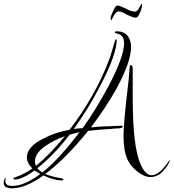

<svg xmlns="http://www.w3.org/2000/svg" viewBox="-210 -840 943 1043"><path d="M-144 183Q-190 183 -190 154Q-190 133 -178 124Q-181 133 -181 143Q-181 170 -143 170Q-77 170 9 105Q0 100 -7.5 95Q-15 90 -22 86Q-90 135 -130 135Q-137 135 -137 131Q-137 124 -127 123Q-101 114 -78 102Q-55 90 -34 75Q-64 46 -64 15Q-64 -43 27 -88Q59 -105 94 -116.5Q129 -128 168 -135Q238 -227 291.5 -321.5Q345 -416 381 -511Q385 -520 393.5 -547.5Q402 -575 415 -619Q416 -626 423 -626Q424 -625 424 -624Q424 -544 334 -373Q299 -305 262.5 -246.5Q226 -188 191 -139Q202 -141 214 -142Q226 -143 239 -144Q277 -197 311.5 -253.5Q346 -310 379 -371Q421 -451 442.5 -509.5Q464 -568 464 -606Q464 -652 423 -658Q414 -660 414 -664Q414 -670 425 -670Q461 -670 482 -647Q502 -622 502 -586Q502 -544 482 -487.5Q462 -431 423 -359Q393 -305 358 -252.5Q323 -200 284 -148Q301 -150 329.5 -152Q358 -154 398 -155Q423 -156 436 -156.5Q449 -157 451 -157H450Q450 -157 450 -157Q450 -157 451 -157Q457 -157 457 -154Q457 -145 439 -143Q430 -143 416 -142Q402 -141 384 -139Q348 -137 319.5 -134.5Q291 -132 269 -129Q208 -54 150 4.5Q92 63 36 105Q63 118 125 129Q134 130 134 135Q134 140 124 140Q85 140 26 113Q-72 183 -144 183ZM608 122Q574 122 535 91Q498 61 482 25Q471 1 466 -31.5Q461 -64 461 -106Q461 -132 466.5 -199Q472 -266 485 -373Q486 -380 488.5 -404Q491 -428 494 -469Q495 -487 501 -487Q510 -487 511 -466V-307Q511 -43 554 53Q580 112 614 112Q658 112 713 26Q712 43 692 70Q682 83 672.5 93Q663 103 655 108Q630 122 608 122ZM20 97Q68 59 118.5 3.5Q169 -52 222 -122Q208 -119 194.5 -115.5Q181 -112 168 -108Q123 -50 79 -4.5Q35 41 -7 74Q-2 81 5.5 86.5Q13 92 20 97ZM-15 61Q61 0 142 -100Q113 -90 87 -77Q61 -64 40 -49Q-20 -9 -20 36Q-20 48 -15 61ZM395 -730Q391 -729 391 -740Q391 -752 403 -777Q417 -808 424 -809Q432 -811 443.5 -806.5Q455 -802 472 -794Q490 -784 503.5 -780Q517 -776 528 -778Q539 -781 547 -800Q559 -820 560 -820L561 -818Q562 -811 560 -800Q558 -789 552 -775Q540 -746 533 -745Q531 -744 526 -744Q518 -744 506.5 -748.5Q495 -753 480 -760Q450 -778 435 -778Q420 -778 407 -753Q401 -742 398 -736Q395 -730 395 -730Z"/></svg>

Font: Ruthie
Style: Regular
Weight: 400
Designer: Robert E. Leuschke
Foundry: Robert E. Leuschke
Version: Version 1.012